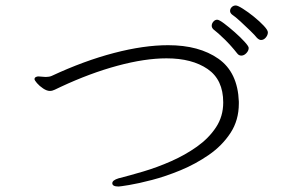

<svg xmlns="http://www.w3.org/2000/svg" viewBox="-20 -752 1040 701"><path d="M933 -606Q926 -606 918 -614Q911 -623 893.5 -640Q876 -657 857.5 -674Q839 -691 827 -699Q820 -705 820 -712Q820 -720 826 -726Q832 -732 841 -732Q848 -732 867 -720Q886 -708 907 -691Q928 -674 943 -658Q958 -642 958 -634Q958 -624 950.5 -615Q943 -606 933 -606ZM861 -549Q852 -549 846 -557Q824 -585 800 -608.5Q776 -632 759 -645Q753 -651 753 -658Q753 -666 759 -673Q765 -680 773 -680Q780 -680 798 -666.5Q816 -653 837 -634.5Q858 -616 873 -599.5Q888 -583 888 -577Q888 -567 879.5 -558Q871 -549 861 -549ZM852 -374Q852 -313 821.5 -266.5Q791 -220 742.5 -186.5Q694 -153 639.5 -130.5Q585 -108 535 -95Q485 -82 451.5 -76.5Q418 -71 413 -71Q390 -71 390 -83Q390 -94 413 -101Q453 -111 503.5 -126Q554 -141 605 -163.5Q656 -186 699 -216.5Q742 -247 768.5 -287Q795 -327 795 -378Q795 -461 738 -500Q681 -539 588 -539Q509 -539 409 -512Q309 -485 202 -435Q189 -429 180 -424.5Q171 -420 162 -420Q151 -420 137.5 -429Q124 -438 115 -448.5Q106 -459 106 -463Q106 -468 110.5 -470.5Q115 -473 120 -473Q126 -473 133 -472Q140 -471 147 -471Q160 -471 169 -475Q287 -530 396 -558.5Q505 -587 594 -587Q707 -587 777.5 -537.5Q848 -488 852 -381Z"/></svg>

Font: Moon Stars Kai HW Light
Style: Regular
Weight: 300
Designer: GuiWonder
Version: Version 1.101